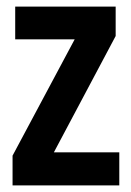

<svg xmlns="http://www.w3.org/2000/svg" viewBox="-20 -561 396 581"><path d="M18 0V-90L206 -442H26V-541H330V-452L143 -100H341V0Z"/></svg>

Font: Georama Condensed SemiBold
Style: Regular
Weight: 600
Width: 3
Designer: Jean-Baptiste Levee
Foundry: Production Type
Version: Version 1.000